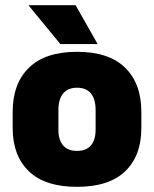

<svg xmlns="http://www.w3.org/2000/svg" viewBox="-20 -708 596 743"><path d="M278 15Q154.5 15 91.8 -45.2Q29 -105.5 29 -212.5V-275Q29 -384.5 92 -446Q155 -507.5 278 -507.5Q401.5 -507.5 464.2 -446Q527 -384.5 527 -275V-212.5Q527 -105.5 464.5 -45.2Q402 15 278 15ZM278 -124Q313.5 -124 331.8 -145.2Q350 -166.5 350 -206V-282Q350 -324.5 331.8 -346.5Q313.5 -368.5 278 -368.5Q243 -368.5 224.5 -346.5Q206 -324.5 206 -282V-206Q206 -166.5 224.5 -145.2Q243 -124 278 -124ZM272.5 -688 357 -539V-537.5H213.5L91.5 -686V-688Z"/></svg>

Font: Anek Latin ExtraBold
Style: Regular
Weight: 800
Designer: Yesha Goshar
Foundry: Ek Type
Version: Version 1.003